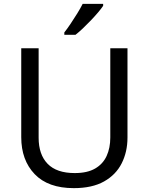

<svg xmlns="http://www.w3.org/2000/svg" viewBox="-20 -964 771 994"><path d="M640 -252Q640 -178 610 -118.5Q580 -59 518.5 -24.5Q457 10 362 10Q229 10 159.5 -62.5Q90 -135 90 -254V-714H180V-251Q180 -164 226.5 -116Q273 -68 367 -68Q432 -68 472.5 -91.5Q513 -115 532 -156.5Q551 -198 551 -252V-714H640ZM514 -934Q505 -920 488 -900Q471 -880 450.5 -858.5Q430 -837 409.5 -817.5Q389 -798 371 -784H313V-796Q328 -815 345.5 -841Q363 -867 380 -894.5Q397 -922 408 -944H514Z"/></svg>

Font: Noto Sans Gurmukhi
Style: Regular
Weight: 400
Designer: Jelle Bosma - Monotype Design Team
Foundry: Monotype Imaging Inc.
Version: Version 2.003